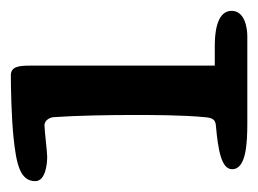

<svg xmlns="http://www.w3.org/2000/svg" viewBox="-81 -395 476 354"><g transform="rotate(-90 157.0 -218.0)"><path d="M213 -401C213 -422 211 -436 195 -436C173 -436 118 -435 80 -431C34 -426 0 -420 0 -391C0 -371 35 -369 45 -369C54 -369 94 -374 103 -374C114 -374 118 -361 118 -357C121 -315 122 -252 122 -213C122 -175 122 -120 118 -79C117 -65 114 -59 103 -58C58 -54 22 -48 22 -28C22 -2 70 0 108 0H267C281 0 314 -4 314 -29C314 -48 294 -60 249 -60H213Z"/></g></svg>

Font: Life Savers
Style: ExtraBold
Weight: 800
Designer: Pablo Impallari, Rodrigo Fuenzalida, Brenda Gallo
Foundry: Pablo Impallari, Rodrigo Fuenzalida, Brenda Gallo
Version: Version 3.000